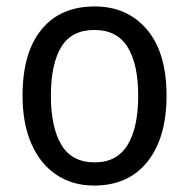

<svg xmlns="http://www.w3.org/2000/svg" viewBox="-20 -566 586 596"><path d="M497 -269Q497 -139 438 -64.5Q379 10 272 10Q205 10 155 -23.5Q105 -57 77.5 -119.5Q50 -182 50 -269Q50 -402 108.5 -474Q167 -546 274 -546Q375 -546 436 -474.5Q497 -403 497 -269ZM138 -269Q138 -171 170.5 -116.5Q203 -62 274 -62Q343 -62 376 -116Q409 -170 409 -269Q409 -367 376 -420Q343 -473 273 -473Q202 -473 170 -420Q138 -367 138 -269Z"/></svg>

Font: Noto Sans Gurmukhi UI SemiCondensed
Style: Regular
Weight: 400
Width: 4
Designer: Jelle Bosma - Monotype Design Team
Foundry: Monotype Imaging Inc.
Version: Version 2.004; ttfautohint (v1.8.4.7-5d5b)